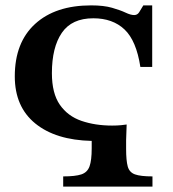

<svg xmlns="http://www.w3.org/2000/svg" viewBox="-20 -694 642 714"><path d="M547 0H215V-38Q260 -38 282.5 -45.5Q305 -53 313 -75.5Q321 -98 321 -142V-170Q187 -173 111 -235Q35 -297 35 -410Q35 -536 110.5 -605Q186 -674 319 -674Q366 -674 397 -665Q428 -656 447 -647Q466 -638 479 -638Q491 -638 497.5 -648.5Q504 -659 513 -674H546V-445H502Q487 -543 443 -584.5Q399 -626 327 -626Q247 -626 210 -572Q173 -518 173 -422Q173 -347 202.5 -304.5Q232 -262 283 -244.5Q334 -227 397 -227Q416 -227 430.5 -228.5Q445 -230 451 -231L449 -173V-140Q449 -97 455 -75Q461 -53 482 -45.5Q503 -38 547 -38Z"/></svg>

Font: STIX Two Text SemiBold
Style: Regular
Weight: 600
Designer: Ross Mills, John Hudson & Paul Hanslow, Tiro Typeworks Ltd; with prior portions MicroPress Inc., and Coen Hoffman.
Foundry: Tiro Typeworks Ltd
Version: Version 2.13 b171